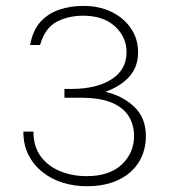

<svg xmlns="http://www.w3.org/2000/svg" viewBox="-20 -636 598 666"><path d="M280.5 10Q237.5 10 198 -2.2Q158.5 -14.5 127.8 -38.8Q97 -63 79 -98.2Q61 -133.5 61 -179.5H96Q96 -127.5 121.5 -93.2Q147 -59 189 -42Q231 -25 280.5 -25Q359.5 -25 402.2 -65.2Q445 -105.5 445 -164.5Q445 -202 427 -232Q409 -262 368.5 -279.5Q328 -297 259.5 -297H203.5V-327.5H226Q315 -327.5 367 -361Q419 -394.5 419 -455Q419 -507.5 378.8 -544.5Q338.5 -581.5 268.5 -581.5Q217 -581.5 176.8 -560.5Q136.5 -539.5 119 -480H84.5Q93.5 -530.5 120.2 -560Q147 -589.5 185.8 -602.5Q224.5 -615.5 269.5 -615.5Q324 -615.5 366.8 -594.8Q409.5 -574 434.2 -537.5Q459 -501 459 -454.5Q459 -405 429.5 -371.2Q400 -337.5 346 -317.5Q406 -303.5 446 -265.2Q486 -227 486 -164Q486 -113.5 462 -74.2Q438 -35 392 -12.5Q346 10 280.5 10Z"/></svg>

Font: Karla ExtraLight
Style: Regular
Weight: 250
Designer: Jonathan Pinhorn
Version: Version 2.004;gftools[0.9.33]